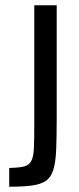

<svg xmlns="http://www.w3.org/2000/svg" viewBox="-20 -708 298 728"><path d="M15 0V-71Q51 -72 70 -76.5Q89 -81 98 -96.5Q107 -112 108.5 -145.5Q110 -179 110 -237V-688H195V-262Q195 -188 193 -140Q191 -92 182 -63.5Q173 -35 153.5 -22Q134 -9 100.5 -4.5Q67 0 15 0Z"/></svg>

Font: Saira Condensed Medium
Style: Regular
Weight: 500
Width: 3
Designer: Hector Gatti with collaboration of the Omnibus-Type team
Foundry: Omnibus-Type
Version: Version 1.101